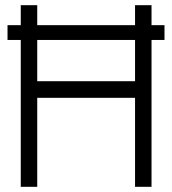

<svg xmlns="http://www.w3.org/2000/svg" viewBox="-20 -720 664 740"><path d="M500.5 -700H564V0H500.5V-343H123.5V0H60V-700H123.5V-407H500.5ZM9 -566V-623H614V-566Z"/></svg>

Font: Urbanist Light
Style: Regular
Weight: 300
Designer: Corey Hu
Foundry: Corey Hu
Version: Version 1.330; ttfautohint (v1.8.4.7-5d5b)